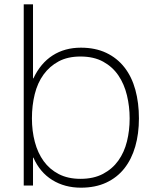

<svg xmlns="http://www.w3.org/2000/svg" viewBox="-20 -860 719 890"><path d="M624 -311Q624 -240 607 -181Q590 -122 556.5 -79.5Q523 -37 472.5 -13.5Q422 10 355 10Q280 10 222.5 -25.5Q165 -61 135 -129H133V0H90V-840H133V-497H135Q168 -567 224 -603Q280 -639 355 -639Q422 -639 472.5 -615Q523 -591 557 -547.5Q591 -504 607.5 -443.5Q624 -383 624 -311ZM581 -311Q581 -366 568.5 -418Q556 -470 529 -510Q502 -550 458.5 -574Q415 -598 353 -598Q294 -598 252 -575.5Q210 -553 182 -514.5Q154 -476 141 -423.5Q128 -371 128 -311Q128 -253 141.5 -202Q155 -151 182.5 -113Q210 -75 252.5 -53Q295 -31 353 -31Q414 -31 457.5 -54Q501 -77 528.5 -115.5Q556 -154 568.5 -204.5Q581 -255 581 -311Z"/></svg>

Font: TypoPRO Sinkin Sans
Style: 200 X Light
Weight: 200
Designer: Keith Bates
Foundry: K-Type
Version: Sinkin Sans (version 1.0)  by Keith Bates   •   © 2014   www